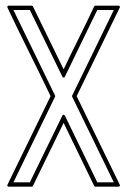

<svg xmlns="http://www.w3.org/2000/svg" viewBox="-20 -661 458 691"><path d="M11.2 10.7Q8.3 10.7 7.1 8.5Q5.9 6.3 6.8 3.9L162.1 -314.9Q124.5 -393.6 84.2 -474.4Q43.9 -555.2 6.8 -633.8Q5.9 -636.2 7.1 -638.4Q8.3 -640.6 11.2 -640.6H94.2Q97.7 -640.6 98.6 -637.7L209 -411.6Q235.8 -467.8 264.2 -524.7Q292.5 -581.5 318.8 -637.7Q319.8 -640.6 323.2 -640.6H406.7Q409.7 -640.6 410.9 -638.4Q412.1 -636.2 411.1 -633.8L255.9 -314.9Q293.9 -236.8 333.5 -155.3Q373 -73.7 411.1 3.9Q412.6 6.3 411.1 8.5Q409.7 10.7 406.7 10.7H323.2Q319.8 10.7 318.8 7.8L209 -218.8Q181.6 -162.6 153.8 -105.5Q126 -48.3 98.6 7.8Q97.7 10.7 94.2 10.7ZM87.4 -4.9Q116.7 -65.9 146 -125Q175.3 -184.1 204.6 -245.1Q206.1 -248 209 -248Q211.9 -248 213.4 -245.1L330.1 -4.9H389.6Q352.1 -82 314.7 -158.9Q277.3 -235.8 239.7 -313Q238.8 -314.9 239.7 -316.9L389.6 -625H330.1Q300.8 -564 271.7 -504.9Q242.7 -445.8 213.4 -384.8Q211.9 -381.8 209 -381.8Q206.1 -381.8 204.6 -384.8L87.4 -625H28.3Q65.9 -547.9 103.3 -470.9Q140.6 -394 178.2 -316.9Q179.2 -314.9 178.2 -313L28.3 -4.9Z"/></svg>

Font: Fibel Sued Kontur LRS
Style: Regular
Weight: 400
Designer: Peter Wiegel
Foundry: Peter Wiegel
Version: Version 000.000